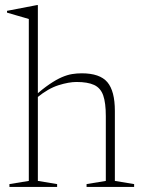

<svg xmlns="http://www.w3.org/2000/svg" viewBox="-20 -733 558 753"><path d="M319.5 -11 395 -23.5V-277.5Q395 -329.5 384.8 -358.8Q374.5 -388 349.2 -399.8Q324 -411.5 280 -411.5Q250 -411.5 209.5 -398.8Q169 -386 125.5 -350.5L113.5 -355Q148 -385 174.5 -403Q201 -421 222.5 -430.2Q244 -439.5 262.8 -442.5Q281.5 -445.5 300.5 -445.5Q371.5 -445.5 401 -410.8Q430.5 -376 430.5 -298V-23.5L506 -11V0H319.5ZM204 0H17V-11L93 -23.5V-658.5Q86.5 -660.5 73.8 -664.2Q61 -668 44 -672.8Q27 -677.5 7.5 -683.5V-690.5L124.5 -713H128.5V-657.5V-23.5L204 -11Z"/></svg>

Font: Newsreader 24pt ExtraLight
Style: Regular
Weight: 250
Designer: Hugues Gentile
Foundry: Production Type
Version: Version 1.003